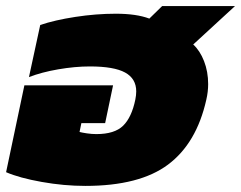

<svg xmlns="http://www.w3.org/2000/svg" viewBox="-53 -595 791 630"><path d="M-33 -30 27 -315H318L292 -191H214L208 -162Q215 -160 231.5 -157.5Q248 -155 263 -155Q323 -155 351 -182.5Q379 -210 391 -268Q394 -283 394 -295Q394 -337 357.5 -357Q321 -377 242 -377Q193 -377 138 -367.5Q83 -358 42 -342L79 -513Q126 -529 194 -539.5Q262 -550 327 -550Q395 -550 437 -534L479 -575H718L581 -449Q603 -429 616.5 -394.5Q630 -360 630 -319Q630 -294 624 -268Q592 -125 498.5 -55Q405 15 227 15Q157 15 84 2Q11 -11 -33 -30Z"/></svg>

Font: Prompt Black
Style: Italic
Weight: 900
Italic angle: -12°
Designer: Katatrad Team
Foundry: CadsonDemak
Version: Version 1.001